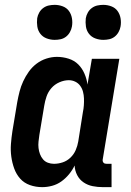

<svg xmlns="http://www.w3.org/2000/svg" viewBox="-20 -762 540 790"><path d="M439 8H403Q382 8 361.5 4Q341 0 324 -11.5Q307 -23 297.5 -41.5Q288 -60 287 -81Q278 -62 264 -45Q250 -28 232.5 -15.5Q215 -3 194.5 2.5Q174 8 154 8Q127 8 103 -0.5Q79 -9 63 -27Q47 -45 38.5 -68.5Q30 -92 26.5 -117.5Q23 -143 25 -169.5Q27 -196 31 -222L51 -342Q55 -364 60.5 -385.5Q66 -407 75.5 -427.5Q85 -448 98.5 -467Q112 -486 130.5 -500Q149 -514 171 -521Q193 -528 214 -528Q239 -528 262.5 -520.5Q286 -513 302 -497Q318 -481 327.5 -459Q337 -437 340 -414L358 -520H471L403 -108Q402 -104 402.5 -100Q403 -96 405.5 -93Q408 -90 411.5 -89Q415 -88 419 -88H439ZM202 -88Q220 -88 238 -94Q256 -100 270 -113.5Q284 -127 291.5 -144.5Q299 -162 302 -180L321 -300Q324 -314 325 -328.5Q326 -343 325.5 -357Q325 -371 321.5 -384.5Q318 -398 310 -409Q302 -420 289.5 -426Q277 -432 263 -432Q244 -432 224.5 -423.5Q205 -415 191.5 -399.5Q178 -384 171.5 -365Q165 -346 162 -327L142 -207Q140 -193 138.5 -179.5Q137 -166 138.5 -153Q140 -140 144.5 -128Q149 -116 157 -106.5Q165 -97 177 -92.5Q189 -88 202 -88ZM405 -598Q388 -598 372 -604Q356 -610 346 -623Q336 -636 333.5 -653Q331 -670 333 -687Q335 -699 341.5 -710.5Q348 -722 358.5 -729.5Q369 -737 381 -739.5Q393 -742 405 -742Q422 -742 438 -736Q454 -730 463.5 -717Q473 -704 476 -687Q479 -670 476 -653Q474 -641 467.5 -629.5Q461 -618 451 -610.5Q441 -603 429 -600.5Q417 -598 405 -598ZM205 -598Q188 -598 172 -604Q156 -610 146 -623Q136 -636 133.5 -653Q131 -670 133 -687Q135 -699 141.5 -710.5Q148 -722 158.5 -729.5Q169 -737 181 -739.5Q193 -742 205 -742Q222 -742 238 -736Q254 -730 263.5 -717Q273 -704 276 -687Q279 -670 276 -653Q274 -641 267.5 -629.5Q261 -618 251 -610.5Q241 -603 229 -600.5Q217 -598 205 -598Z"/></svg>

Font: Iosevka
Style: Bold Italic
Weight: 700
Italic angle: -9°
Monospace: yes
Designer: Belleve Invis
Foundry: Belleve Invis
Version: Version 32.5.0; ttfautohint (v1.8.4)